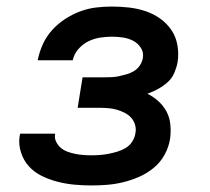

<svg xmlns="http://www.w3.org/2000/svg" viewBox="-20 -558 640 586"><path d="M259 8Q232 8 206 5.5Q180 3 155 -3.5Q130 -10 107.5 -21Q85 -32 68.5 -50Q52 -68 44 -93Q36 -118 40 -144Q41 -145 41 -147Q41 -149 42 -150H149Q149 -150 148.5 -149.5Q148 -149 148 -148Q146 -136 151.5 -125Q157 -114 166 -106.5Q175 -99 186 -95Q197 -91 209 -88.5Q221 -86 233.5 -85Q246 -84 259 -84Q272 -84 285 -85Q298 -86 311 -88.5Q324 -91 337.5 -95Q351 -99 363 -106Q375 -113 383 -125Q391 -137 393 -150Q396 -163 392.5 -176Q389 -189 380.5 -198.5Q372 -208 360 -214Q348 -220 335.5 -223.5Q323 -227 309 -228Q295 -229 282 -229H217L232 -322H297Q309 -322 320.5 -322.5Q332 -323 343.5 -325.5Q355 -328 367 -331.5Q379 -335 389.5 -341.5Q400 -348 407 -358.5Q414 -369 416 -381Q419 -398 410 -412Q401 -426 386.5 -433.5Q372 -441 355.5 -443.5Q339 -446 321 -446Q303 -446 284.5 -443Q266 -440 249 -431.5Q232 -423 219 -408Q206 -393 202 -374H95Q100 -399 110.5 -422.5Q121 -446 138.5 -465.5Q156 -485 178 -499.5Q200 -514 224 -523Q248 -532 272.5 -535Q297 -538 321 -538Q348 -538 374 -535Q400 -532 424 -524Q448 -516 468.5 -501.5Q489 -487 503 -466.5Q517 -446 521.5 -420Q526 -394 522 -368Q519 -352 512 -335.5Q505 -319 491.5 -307Q478 -295 462.5 -286.5Q447 -278 430 -272Q448 -263 463.5 -249Q479 -235 488.5 -217Q498 -199 500 -177Q502 -155 499 -134Q495 -109 482.5 -86Q470 -63 449.5 -46Q429 -29 405 -18.5Q381 -8 356.5 -2Q332 4 307.5 6Q283 8 259 8Z"/></svg>

Font: Iosevka Curly SmBdEx
Style: Italic
Weight: 600
Width: 7
Italic angle: -9°
Monospace: yes
Designer: Belleve Invis
Foundry: Belleve Invis
Version: Version 11.1.0; ttfautohint (v1.8.3)